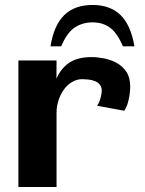

<svg xmlns="http://www.w3.org/2000/svg" viewBox="-20 -746 578 766"><path d="M53.4 0V-504.7H205.6L204 -242.2L174.6 -336.9Q188.2 -398.1 207.9 -438.3Q227.7 -478.5 260.4 -498.3Q293.1 -518.2 345.2 -518.2Q368.8 -518.2 395.3 -513Q421.9 -507.8 445.7 -494.8Q469.5 -481.8 484.5 -459Q499.5 -436.2 499.5 -400.7Q499.5 -391.1 497.7 -373.7Q495.8 -356.3 490.6 -337.6Q485.4 -318.9 475.7 -304.2L366.9 -324.2Q374.2 -332.6 378.3 -345.6Q382.4 -358.6 383.4 -364.8Q389.2 -388.9 382 -402.3Q374.9 -415.7 360.9 -421.5Q347 -427.3 332.5 -428.7Q317.9 -430.2 308.7 -430.2Q286.4 -430.2 267.5 -418.9Q248.6 -407.7 234.8 -388.6Q221.1 -369.4 213.3 -345.4Q205.6 -321.4 205.6 -295.9V0ZM349.3 -726.2Q277.3 -726.2 236 -685.4Q194.7 -644.6 181.5 -561.2H224.1Q247.3 -615.9 278.3 -636.4Q309.2 -656.8 349.3 -656.8Q390.1 -656.8 419.1 -635.4Q448.1 -614.1 470.3 -561.2H516.3Q502 -646.4 460.6 -686.3Q419.1 -726.2 349.3 -726.2Z"/></svg>

Font: Russolo 10pt ExtraLight
Style: Regular
Weight: 200
Designer: Micah Stupak-Hahn
Version: Version 1.000